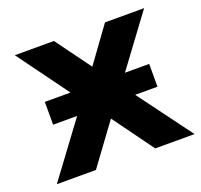

<svg xmlns="http://www.w3.org/2000/svg" viewBox="-99 -642 787 752"><g transform="rotate(-20 295.0 -265.5)"><path d="M82 -224H182L16 0H179L303 -169L426 0H590L424 -224H517V-319H416L573 -531H410L304 -385L197 -531H34L189 -319H82Z"/></g></svg>

Font: Cheyenne Sans
Style: Bold
Weight: 700
Designer: The Public Sans project authors (U.S. Web Design System), Libre Franklin designed by Pablo Impallari and Rodrigo Fuenzal
Foundry: The Cheyenne Sans Project Authors
Version: Version 2.007